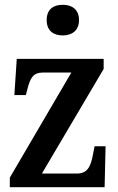

<svg xmlns="http://www.w3.org/2000/svg" viewBox="-20 -782 493 802"><path d="M242 -634C279 -634 310 -653 310 -698C310 -744 279 -762 242 -762C204 -762 175 -744 175 -698C175 -653 204 -634 242 -634ZM21 0H417L421 -171H375L369 -140C359 -83 344 -57 300 -57H155L413 -494V-536H50L40 -385H88L93 -404C106 -458 119 -479 160 -479H278L21 -40Z"/></svg>

Font: Noto Serif Tamil Condensed SemiBold
Style: Regular
Weight: 600
Width: 3
Designer: Indian Type Foundry, Tom Grace, and the Monotype Design Team
Foundry: Monotype Imaging Inc.
Version: Version 2.004